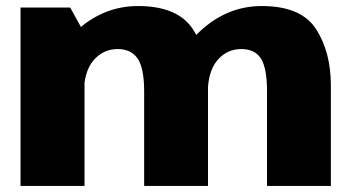

<svg xmlns="http://www.w3.org/2000/svg" viewBox="-20 -616 1182 636"><path d="M48 0H260V-505L212.5 -591H48ZM457.5 0H669V-333Q669 -444 618.5 -520Q568 -596 437 -596Q321.5 -596 231 -512Q140.5 -428 140.5 -341.5L257.5 -304.5Q257.5 -378 289.5 -415.8Q321.5 -453.5 370 -453.5Q414.5 -453.5 436 -421.8Q457.5 -390 457.5 -313ZM864.5 0H1076V-333Q1076 -443.5 1026.8 -519.8Q977.5 -596 847 -596Q731 -596 640.5 -510.5Q550 -425 550 -341.5L668 -304.5Q668 -378 699.5 -415.8Q731 -453.5 779.5 -453.5Q824.5 -453.5 844.5 -421.8Q864.5 -390 864.5 -313Z"/></svg>

Font: Anybody SemiExpanded ExtraBold
Style: Regular
Weight: 800
Width: 6
Version: Version 1.113;gftools[0.9.25]